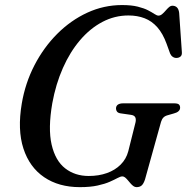

<svg xmlns="http://www.w3.org/2000/svg" viewBox="-20 -734 747 767"><path d="M467.5 -713.8Q505.3 -713.8 530.6 -707.4Q556 -701 571.8 -692.7Q587.6 -684.4 597.2 -678Q606.8 -671.6 613.1 -671.6Q620.5 -671.6 627.6 -677.5Q634.7 -683.4 641.4 -691.3Q648.1 -699.3 654.9 -705.2Q661.7 -711.1 668.8 -711.1Q680 -711.1 687 -704.2Q693.9 -697.4 695.7 -682.5L706.5 -525.8Q707.5 -513.9 701.4 -508.4Q695.2 -503 686.1 -502.6Q677.3 -502 670.2 -506.9Q663.1 -511.8 659.6 -520.1L645.6 -558.8Q630.6 -600.1 608.6 -625Q586.6 -649.9 557.8 -661Q529 -672.2 493.1 -672.2Q438 -672.2 389 -646.4Q340 -620.6 299.8 -573.5Q259.6 -526.4 231.2 -462.2Q202.8 -398.1 188.9 -321.7Q171.4 -220.7 186.2 -156.4Q201 -92.1 240.2 -61.6Q279.3 -31 334.5 -31Q374.7 -31 407.3 -42.7Q439.8 -54.3 461.9 -76.4Q484.1 -98.4 492.4 -129.6L519.9 -239.3Q524.7 -255.3 520.8 -264.5Q516.9 -273.7 502 -275.4L461.4 -281.2Q451.6 -282.8 447.5 -288.1Q443.4 -293.3 443.4 -300.4Q443.4 -310.7 450.9 -316Q458.5 -321.2 472.2 -321.2H675.6Q690 -321.2 694.9 -316.5Q699.8 -311.7 699.5 -302.8Q699.2 -295.1 692.8 -289.5Q686.4 -283.8 674.9 -280.9L652.1 -274.3Q639.5 -271.3 633.1 -264.8Q626.6 -258.2 623.3 -247.2L559.3 -17.3Q553.6 0 546 6.8Q538.4 13.6 525.4 13.6Q518.7 13.6 512.8 9.3Q506.9 5 501.5 -1.3Q496 -7.6 490.6 -14.1Q485.1 -20.7 479.8 -25Q474.5 -29.3 468.8 -29.3Q461.4 -29.3 449.5 -22.8Q437.6 -16.4 418.3 -7.8Q399.1 0.7 370 7.1Q340.9 13.6 299 13.6Q214.9 13.6 156.3 -26.2Q97.8 -66 73.5 -140.8Q49.3 -215.5 67 -320.4Q80.8 -402 117.6 -473.3Q154.5 -544.5 208.4 -598.6Q262.4 -652.7 328.6 -683.3Q394.8 -713.8 467.5 -713.8Z"/></svg>

Font: Fraunces
Style: Italic
Weight: 900
Italic angle: -16°
Version: Version 1.000;[0bf87f6ff]